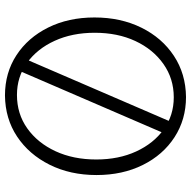

<svg xmlns="http://www.w3.org/2000/svg" viewBox="-18 -718 750 753"><g transform="rotate(90 356.5 -341.0)"><path d="M354 14Q265 14 196 -31Q127 -76 87.5 -155.5Q48 -235 48 -337Q48 -440 88 -521Q128 -602 198.5 -648.5Q269 -695 360 -696Q448 -696 517.5 -651Q587 -606 626.5 -526.5Q666 -447 666 -345Q666 -242 625.5 -161Q585 -80 515 -33.5Q445 13 354 14ZM352 -33Q426 -33 483 -73.5Q540 -114 572.5 -184Q605 -254 605 -344Q605 -432 573.5 -500.5Q542 -569 487 -608.5Q432 -648 361 -648Q288 -648 230.5 -607.5Q173 -567 140.5 -497.5Q108 -428 108 -338Q108 -250 139.5 -181Q171 -112 226 -72.5Q281 -33 352 -33ZM255 -37 208 -59 456 -634 504 -614Z"/></g></svg>

Font: Catamaran ExtraLight
Style: Regular
Weight: 250
Designer: Pria Ravichandran
Version: Version 2.000